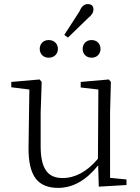

<svg xmlns="http://www.w3.org/2000/svg" viewBox="-20 -901 682 935"><path d="M263 14C335 14 400 -23 458 -96L461 8L596 0V-27L516 -35V-352L520 -502L510 -514L373 -502V-475L459 -465L457 -128C404 -65 346 -34 285 -34C249 -34 223 -45 206 -68C187 -93 178 -133 178 -188V-352L183 -502L173 -514L35 -502V-476L123 -465L119 -185C118 -114 130 -62 155 -30C178 -1 214 14 263 14ZM217 -620C277 -620 277 -706 217 -706C159 -706 159 -620 217 -620ZM426 -620C484 -620 484 -706 426 -706C368 -706 368 -620 426 -620ZM410 -814C427 -827 435 -841 435 -855C435 -872 426 -881 407 -881C390 -881 377 -870 368 -847L293 -731L311 -718Z"/></svg>

Font: AllPunType ExtraLight
Style: Regular
Weight: 280
Version: 1.0